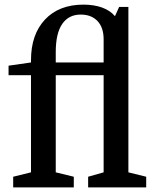

<svg xmlns="http://www.w3.org/2000/svg" viewBox="-20 -810 679 830"><path d="M341 -790Q386 -790 421 -777.5Q456 -765 477 -740L495 -780H535V-65L612 -46V0H361V-46L428 -65V-485H221V-65L299 -46V0H37V-46L114 -65V-485H17V-526L114 -540V-550Q114 -661 174.5 -725.5Q235 -790 341 -790ZM221 -585V-540H428V-640Q428 -691 401.5 -719Q375 -747 329 -747Q277 -747 249 -706.5Q221 -666 221 -585Z"/></svg>

Font: Domine Medium
Style: Regular
Weight: 500
Designer: Pablo Impallari, Rodrigo Fuenzalida, Brenda Gallo
Foundry: Pablo Impallari, Rodrigo Fuenzalida, Brenda Gallo
Version: Version 2.000